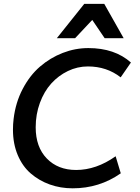

<svg xmlns="http://www.w3.org/2000/svg" viewBox="-20 -976 731 1006"><path d="M277.8 -775.9 421.4 -955.6H526.4L627.9 -775.9H528.3L463.4 -871.6L373.5 -775.9ZM167 -309.1Q167 -205.6 225.3 -145.5Q283.7 -85.4 378.9 -85.4Q484.4 -85.4 585.9 -157.2L612.8 -67.9Q500.5 10.7 360.8 10.7Q296.9 10.7 241 -9.3Q185.1 -29.3 141.6 -66.7Q98.1 -104 73 -163.3Q47.9 -222.7 47.9 -296.4Q47.9 -325.7 51.3 -353Q61.5 -438.5 98.6 -509.5Q135.7 -580.6 189.5 -627Q243.2 -673.3 308.6 -698.7Q374 -724.1 442.9 -724.1Q581.1 -724.1 666 -648.4L612.3 -570.8Q539.1 -627.9 440.4 -627.9Q385.7 -627.9 335.7 -603.8Q285.6 -579.6 248.3 -538.1Q210.9 -496.6 189 -436.8Q167 -377 167 -309.1Z"/></svg>

Font: Muli
Style: Semi-BoldItalic
Weight: 600
Italic angle: -7°
Designer: Vernon Adams
Foundry: newtypography
Version: Version 2.0; ttfautohint (v1.00rc1.2-2d82) -l 8 -r 50 -G 200